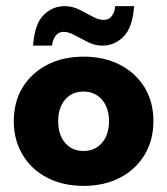

<svg xmlns="http://www.w3.org/2000/svg" viewBox="-20 -597 546 627"><path d="M253 10Q185 10 133.5 -17Q82 -44 53.5 -92Q25 -140 25 -201Q25 -264 53.5 -311Q82 -358 133.5 -385Q185 -412 253 -412Q321 -412 372.5 -385Q424 -358 452.5 -311Q481 -264 481 -201Q481 -140 452.5 -92Q424 -44 372.5 -17Q321 10 253 10ZM253 -104Q290 -104 313 -130.5Q336 -157 336 -201Q336 -245 313 -271.5Q290 -298 253 -298Q215 -298 192.5 -271.5Q170 -245 170 -201Q170 -157 192.5 -130.5Q215 -104 253 -104ZM315 -448Q290 -448 267 -459.5Q244 -471 224 -482Q204 -493 188 -493Q171 -493 161.5 -480Q152 -467 150 -448H88Q93 -519 122.5 -548Q152 -577 191 -577Q216 -577 239 -565.5Q262 -554 282 -543Q302 -532 319 -532Q336 -532 345.5 -545Q355 -558 356 -577H418Q413 -507 383.5 -477.5Q354 -448 315 -448Z"/></svg>

Font: Rokkitt ExtraBold
Style: Regular
Weight: 800
Version: Version 3.103